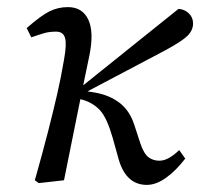

<svg xmlns="http://www.w3.org/2000/svg" viewBox="-20 -507 563 540"><path d="M78 0Q100 -78 115 -136.5Q130 -195 141 -243Q152 -291 160 -339Q168 -382 163 -400Q158 -418 138 -418Q119 -418 105 -414Q91 -410 68 -402L55 -428Q95 -463 119 -475Q143 -487 171 -487Q212 -487 228.5 -451.5Q245 -416 231 -349L214 -267L482 -482Q499 -481 511 -469.5Q523 -458 523 -441Q523 -422 507.5 -406.5Q492 -391 444 -365L226 -250L245 -247Q287 -240 316 -218Q345 -196 358 -155L375 -103Q385 -74 398 -64.5Q411 -55 428 -55Q442 -55 456.5 -63.5Q471 -72 484 -85L501 -61Q475 -27 447 -7Q419 13 393 13Q335 13 314 -58L297 -119Q281 -175 262 -196Q243 -217 214 -226L206 -228L160 0L89 8Z"/></svg>

Font: Source Serif Pro
Style: Italic
Weight: 400
Italic angle: -12°
Designer: Frank Grießhammer
Foundry: Adobe Systems Incorporated
Version: Version 3.001;hotconv 1.0.111;makeotfexe 2.5.65597